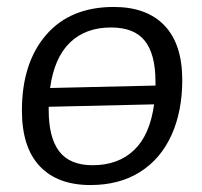

<svg xmlns="http://www.w3.org/2000/svg" viewBox="-20 -525 582 552"><path d="M504 -295Q504 -205 473 -136.5Q442 -68 382.5 -30.5Q323 7 240 7Q145 7 94 -47.5Q43 -102 43 -207Q43 -344 112.5 -424.5Q182 -505 307 -505Q402 -505 453 -451.5Q504 -398 504 -295ZM124 -272 427 -279V-290Q427 -369 396.5 -407.5Q366 -446 299 -446Q226 -446 181 -402.5Q136 -359 124 -272ZM423 -225 120 -218V-209Q120 -129 150.5 -89.5Q181 -50 246 -50Q320 -50 365.5 -93.5Q411 -137 423 -225Z"/></svg>

Font: Alegreya Sans SC
Style: Italic
Weight: 400
Italic angle: -7°
Designer: Juan Pablo del Peral
Foundry: Huerta Tipografica
Version: Version 2.008; ttfautohint (v1.6)